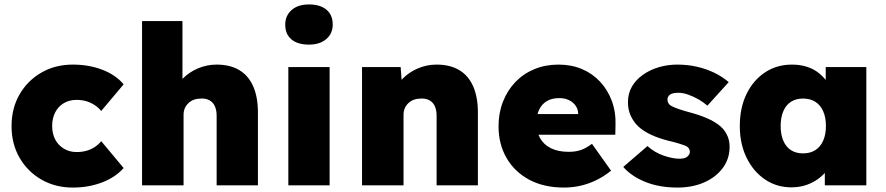

<svg xmlns="http://www.w3.org/2000/svg" viewBox="-20 -835 3993 865"><path d="M32 -267Q32 -347 68 -409.5Q104 -472 166.5 -508Q229 -544 308 -544Q380 -544 440.5 -521Q501 -498 537 -455L436 -335Q425 -349 408 -360.5Q391 -372 370.5 -378.5Q350 -385 325 -385Q292 -385 267 -370Q242 -355 228.5 -328.5Q215 -302 215 -268Q215 -234 228 -208Q241 -182 266.5 -166Q292 -150 325 -150Q350 -150 370.5 -156Q391 -162 407.5 -173Q424 -184 436 -199L537 -78Q500 -36 439.5 -13Q379 10 308 10Q229 10 166.5 -26Q104 -62 68 -124.5Q32 -187 32 -267Z M620 -740H802V-425L764 -413Q774 -451 803 -480.5Q832 -510 872 -527Q912 -544 956 -544Q1016 -544 1057.5 -519.5Q1099 -495 1120.5 -446.5Q1142 -398 1142 -328V0H956V-313Q956 -339 948 -356.5Q940 -374 924 -383Q908 -392 886 -391Q869 -391 854.5 -386Q840 -381 829 -370.5Q818 -360 812.5 -347Q807 -334 807 -318V0H714Q680 0 656.5 0Q633 0 620 0Z M1279 0V-533H1465V0ZM1265 -724Q1265 -764 1293.5 -789.5Q1322 -815 1372 -815Q1422 -815 1450.5 -791.5Q1479 -768 1479 -724Q1479 -684 1450 -659Q1421 -634 1372 -634Q1321 -634 1293 -657.5Q1265 -681 1265 -724Z M1611 -533H1785L1793 -425L1755 -413Q1765 -451 1794 -480.5Q1823 -510 1863 -527Q1903 -544 1947 -544Q2007 -544 2048.5 -519.5Q2090 -495 2111.5 -446.5Q2133 -398 2133 -328V0H1947V-313Q1947 -339 1939 -356.5Q1931 -374 1915 -383Q1899 -392 1877 -391Q1860 -391 1845.5 -386Q1831 -381 1820 -370.5Q1809 -360 1803.5 -347Q1798 -334 1798 -318V0H1705Q1671 0 1647.5 0Q1624 0 1611 0Z M2226 -266Q2226 -326 2246 -377Q2266 -428 2302 -465.5Q2338 -503 2387.5 -523.5Q2437 -544 2496 -544Q2554 -544 2601.5 -524Q2649 -504 2683.5 -467Q2718 -430 2736.5 -380Q2755 -330 2753 -270L2752 -228H2332L2309 -321H2603L2585 -301V-320Q2585 -342 2573.5 -358.5Q2562 -375 2543 -384Q2524 -393 2500 -393Q2466 -393 2443.5 -379.5Q2421 -366 2409 -341Q2397 -316 2397 -281Q2397 -241 2413.5 -212Q2430 -183 2462.5 -167Q2495 -151 2542 -151Q2573 -151 2596.5 -159Q2620 -167 2647 -187L2733 -66Q2698 -38 2662.5 -21.5Q2627 -5 2592 2.5Q2557 10 2521 10Q2430 10 2364 -25.5Q2298 -61 2262 -123.5Q2226 -186 2226 -266Z M2788 -83 2897 -177Q2929 -148 2969.5 -134Q3010 -120 3041 -120Q3052 -120 3061 -122Q3070 -124 3075.5 -128.5Q3081 -133 3084.5 -138.5Q3088 -144 3088 -151Q3088 -168 3071 -177Q3062 -181 3041.5 -187.5Q3021 -194 2987 -202Q2945 -213 2912 -228.5Q2879 -244 2856 -265Q2834 -286 2821.5 -313.5Q2809 -341 2809 -374Q2809 -414 2827 -445Q2845 -476 2877 -498.5Q2909 -521 2949 -532.5Q2989 -544 3031 -544Q3078 -544 3119.5 -534.5Q3161 -525 3197.5 -507.5Q3234 -490 3263 -465L3167 -359Q3150 -374 3127.5 -387Q3105 -400 3081 -408.5Q3057 -417 3036 -417Q3023 -417 3014 -415Q3005 -413 2999 -409Q2993 -405 2990 -399Q2987 -393 2987 -386Q2987 -377 2992 -369Q2997 -361 3008 -356Q3017 -351 3038.5 -343.5Q3060 -336 3101 -325Q3147 -312 3181 -295Q3215 -278 3236 -256Q3251 -239 3259 -218.5Q3267 -198 3267 -173Q3267 -120 3236.5 -78.5Q3206 -37 3153 -13.5Q3100 10 3032 10Q2949 10 2886 -16Q2823 -42 2788 -83Z M3313 -267Q3313 -349 3343 -411Q3373 -473 3426 -508.5Q3479 -544 3548 -544Q3585 -544 3616 -534Q3647 -524 3670 -505Q3693 -486 3710 -462Q3727 -438 3738 -410L3700 -412V-533H3883V0H3696V-130L3737 -128Q3728 -99 3710.5 -74Q3693 -49 3668 -30.5Q3643 -12 3612.5 -1.5Q3582 9 3545 9Q3479 9 3426.5 -26.5Q3374 -62 3343.5 -124.5Q3313 -187 3313 -267ZM3701 -267Q3701 -306 3688.5 -334Q3676 -362 3653 -376.5Q3630 -391 3598 -391Q3566 -391 3543.5 -376.5Q3521 -362 3509 -334Q3497 -306 3497 -267Q3497 -229 3509 -201Q3521 -173 3543.5 -158.5Q3566 -144 3598 -144Q3630 -144 3653 -158.5Q3676 -173 3688.5 -201Q3701 -229 3701 -267Z"/></svg>

Font: Mach ExtraBold
Style: Regular
Weight: 800
Version: Version 1.002